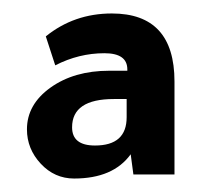

<svg xmlns="http://www.w3.org/2000/svg" viewBox="-20 -665 302 285"><path d="M239 -406H178L174 -436Q148 -400 90 -400Q61 -400 40.5 -422Q20 -444 20 -473Q20 -510 55 -535Q90 -560 142 -560H169V-562Q169 -586 135 -586Q97 -586 62 -568L48 -611Q90 -645 146 -645Q239 -645 239 -544ZM168 -518H149Q87 -518 87 -476Q87 -449 121 -449Q168 -449 168 -491Z"/></svg>

Font: Tajawal Black
Style: Regular
Weight: 900
Designer: Boutros Fonts
Foundry: Created by Boutros International 2017
Version: Version 1.700